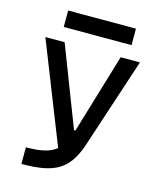

<svg xmlns="http://www.w3.org/2000/svg" viewBox="-126 -949 838 1034"><g transform="rotate(15 293.0 -431.5)"><path d="M94.2 0C275.4 0 348.1 -40.5 398.9 -175.8L569.3 -693.4H461.9L328.6 -249H320.8L149.4 -693.4H42L263.2 -133.8C226.6 -103.5 174.3 -92.8 94.2 -92.8ZM123.5 -771.5H501.5V-863.3H123.5Z"/></g></svg>

Font: Cascadia Mono NF
Style: Regular
Weight: 400
Monospace: yes
Designer: Aaron Bell
Foundry: Saja Typeworks
Version: Version 2404.023